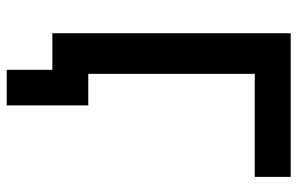

<svg xmlns="http://www.w3.org/2000/svg" viewBox="-177 -573 886 572"><g transform="rotate(90 266.0 -287.0)"><path d="M188 136V0H79V-710H507V-603H200V-107H294V136Z"/></g></svg>

Font: Rising Sun SemiBold
Style: Regular
Weight: 600
Designer: Matt McInerney, Pablo Impallari, Rodrigo Fuenzalida (Raleway font), Stephen Hutchings (Greek), Cristiano Sobral (main ch
Foundry: The Rising Sun Project Authors
Version: Version 4.327; ttfautohint (v1.8.4.7-5d5b-dirty)